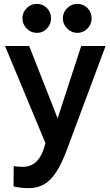

<svg xmlns="http://www.w3.org/2000/svg" viewBox="-20 -743 571 993"><path d="M129 230Q103 230 81.5 227Q60 224 50 221L51 116Q60 118 75 119Q90 120 99 120Q123 120 145 109.5Q167 99 185 72Q203 45 215 -3L6 -505H131L278 -131L400 -505H526L325 34Q299 103 271 146.5Q243 190 208.5 210Q174 230 129 230ZM380 -573Q350 -573 327.5 -595.5Q305 -618 305 -648Q305 -679 327.5 -701Q350 -723 380 -723Q411 -723 432.5 -701Q454 -679 454 -648Q454 -618 432.5 -595.5Q411 -573 380 -573ZM170 -573Q140 -573 118 -595.5Q96 -618 96 -648Q96 -679 118 -701Q140 -723 170 -723Q202 -723 223 -701Q244 -679 244 -648Q244 -618 223 -595.5Q202 -573 170 -573Z"/></svg>

Font: Inclusive Sans SemiBold
Style: Regular
Weight: 600
Designer: Olivia King
Foundry: Olivia King
Version: Version 2.004